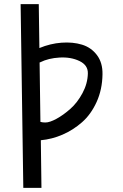

<svg xmlns="http://www.w3.org/2000/svg" viewBox="-20 -731 597 931"><path d="M171 -498Q224 -520 278.5 -524Q333 -528 377.5 -514.5Q422 -501 450 -464Q478 -427 477 -371Q476 -297 448.5 -236.5Q421 -176 377.5 -138Q334 -100 283 -78Q232 -56 178 -51L181 180H93L80 -711H168ZM406 -375Q407 -415 365.5 -435Q324 -455 269.5 -452Q215 -449 175 -429Q174 -429 172 -428L176 -140Q186 -137 200 -137Q221 -137 254 -155Q287 -173 321 -203Q355 -233 380 -279.5Q405 -326 406 -375Z"/></svg>

Font: OpenDyslexic
Style: Regular
Weight: 400
Designer: Abbie Gonzalez
Version: Version 0.920;hotconv 1.0.109;makeotfexe 2.5.65596